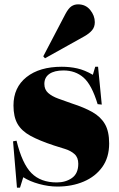

<svg xmlns="http://www.w3.org/2000/svg" viewBox="-20 -844 547 883"><path d="M58 19 40 -194 56 -197Q82 -91 124.5 -48Q167 -5 241 -5Q282 -5 311 -25.5Q340 -46 340 -91Q340 -120 322.5 -135.5Q305 -151 279 -159Q253 -167 228 -175Q161 -197 120 -219.5Q79 -242 60.5 -274.5Q42 -307 42 -359Q42 -442 102 -489.5Q162 -537 264 -537Q301 -537 335 -529.5Q369 -522 407 -500L418 -537H431L448 -363L429 -365Q402 -454 364.5 -487Q327 -520 272 -520Q230 -520 207 -504Q184 -488 184 -458Q184 -432 201.5 -416.5Q219 -401 248 -390.5Q277 -380 311 -368Q367 -350 405 -328.5Q443 -307 462.5 -273.5Q482 -240 482 -184Q482 -120 450.5 -76Q419 -32 365 -9Q311 14 244 14Q203 14 159.5 2Q116 -10 87 -29L72 19ZM187 -576 179 -585 281 -780Q295 -806 308.5 -815Q322 -824 339 -824Q374 -824 395 -798Q416 -772 416 -742Q416 -720 403.5 -705Q391 -690 368 -677Z"/></svg>

Font: Literata 72pt Black
Style: Regular
Weight: 900
Designer: Latin by Veronika Burian and Jose Scaglione. Greek by Irene Vlachou. Cyrillic by Vera Evstafieva.
Foundry: TypeTogether
Version: Version 3.002